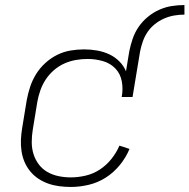

<svg xmlns="http://www.w3.org/2000/svg" viewBox="-20 -734 752 762"><path d="M261 8Q238 8 215 5Q192 2 171 -5.5Q150 -13 132 -25Q114 -37 100 -54Q86 -71 77.5 -91Q69 -111 65.5 -133.5Q62 -156 63 -179Q64 -202 68 -226L86 -336Q91 -363 99.5 -389Q108 -415 123 -439.5Q138 -464 160 -484Q182 -504 207.5 -516.5Q233 -529 260 -533.5Q287 -538 314 -538Q340 -538 365.5 -533.5Q391 -529 413.5 -518.5Q436 -508 453.5 -490.5Q471 -473 480 -451L493 -530Q498 -555 506.5 -580Q515 -605 530 -627Q545 -649 566 -666.5Q587 -684 611.5 -695Q636 -706 661.5 -710Q687 -714 712 -714V-676Q692 -676 671.5 -672.5Q651 -669 631.5 -660.5Q612 -652 595 -638.5Q578 -625 566 -607.5Q554 -590 547 -570Q540 -550 536 -530L506 -349H463Q469 -380 463.5 -410.5Q458 -441 438 -462Q418 -483 388.5 -491.5Q359 -500 328 -500Q305 -500 281.5 -496Q258 -492 235.5 -482Q213 -472 194 -455.5Q175 -439 161.5 -418.5Q148 -398 140 -375Q132 -352 128 -329L110 -219Q106 -195 106 -170Q106 -145 113 -122.5Q120 -100 134 -81.5Q148 -63 168 -51.5Q188 -40 212 -35Q236 -30 261 -30Q290 -30 320 -37Q350 -44 376 -61Q402 -78 422 -103Q442 -128 454 -156L494 -143Q480 -109 455.5 -79Q431 -49 399.5 -29Q368 -9 332 -0.5Q296 8 261 8Z"/></svg>

Font: Iosevka Curly XLtEx
Style: Italic
Weight: 200
Width: 7
Italic angle: -9°
Monospace: yes
Designer: Belleve Invis
Foundry: Belleve Invis
Version: Version 11.1.0; ttfautohint (v1.8.3)